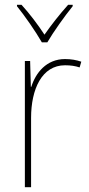

<svg xmlns="http://www.w3.org/2000/svg" viewBox="-20 -783 374 803"><path d="M155 -606H178C203 -649 250 -715 284 -757V-763H265C229 -723 194 -678 166 -638C140 -678 103 -727 70 -763H51V-757C82 -719 130 -650 155 -606ZM252 -536C174 -536 129 -478 111 -420H109L106 -528H84V0H110V-290C110 -410 155 -510 252 -510C276 -510 295 -507 313 -501L320 -525C300 -532 277 -536 252 -536Z"/></svg>

Font: Noto Sans Gujarati UI SemiCondensed Thin
Style: Regular
Weight: 100
Width: 4
Designer: Jelle Bosma - Monotype Design Team, Universal Thirst
Foundry: Monotype Imaging Inc.
Version: Version 2.106